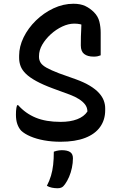

<svg xmlns="http://www.w3.org/2000/svg" viewBox="-20 -740 640 1024"><path d="M372 -720Q409 -720 434.5 -708Q460 -696 481 -675Q503 -653 510 -624.5Q517 -596 517 -565Q517 -545 517 -524.5Q517 -504 517 -484.5Q517 -465 517 -445Q510 -442 501 -440Q492 -438 480 -438Q447 -438 429 -452Q411 -466 411 -498Q411 -526 411.5 -545.5Q412 -565 413 -579.5Q414 -594 414 -607.5Q414 -621 413 -638L435 -597Q421 -608 407 -611Q393 -614 376 -614Q345 -614 312 -598.5Q279 -583 251 -557.5Q223 -532 205.5 -502Q188 -472 188 -441V-436Q188 -420 196.5 -406Q205 -392 228 -379Q251 -366 295 -349L385 -317Q429 -301 459.5 -282.5Q490 -264 508 -244Q526 -224 533.5 -203.5Q541 -183 541 -163V-152Q541 -101 514 -63Q487 -25 434 -4.5Q381 16 303 16Q256 16 215 8.5Q174 1 142.5 -12.5Q111 -26 93 -43Q80 -57 72.5 -78Q65 -99 65 -128Q65 -139 65.5 -148Q66 -157 67.5 -165Q69 -173 71 -179H77Q116 -135 170.5 -112.5Q225 -90 303 -90Q355 -90 391.5 -104Q428 -118 446 -145V-149Q445 -168 433.5 -183Q422 -198 402 -211Q382 -224 353 -235L263 -268Q209 -288 173.5 -307.5Q138 -327 118 -346.5Q98 -366 90 -387Q82 -408 82 -431V-443Q82 -492 106 -541Q130 -590 171.5 -630.5Q213 -671 265 -695.5Q317 -720 372 -720ZM267 69Q275 66 281.5 64.5Q288 63 295 62Q302 61 309 61Q339 61 354 71Q369 81 369 104Q369 129 363.5 155Q358 181 348.5 203Q339 225 327 242Q318 255 309 259.5Q300 264 288 264Q272 264 257 261Q242 258 230 251Q244 224 252 197Q260 170 263.5 139Q267 108 267 69Z"/></svg>

Font: Recursive Casual Medium
Style: Regular
Weight: 500
Version: Version 1.047